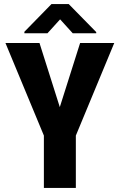

<svg xmlns="http://www.w3.org/2000/svg" viewBox="-20 -922 587 942"><path d="M173.8 -710.9 273.4 -396.5 373 -710.9H540.5L352.1 -256.8V0H195.3V-256.8L6.8 -710.9ZM317.4 -901.9 452.1 -764.6V-758.8H336.9L274.9 -827.1L212.9 -758.8H99.6V-766.1L232.4 -901.9Z"/></svg>

Font: Roboto Condensed ExtraBold
Style: Regular
Weight: 800
Designer: Christian Robertson
Foundry: Google
Version: Version 3.008; 2023